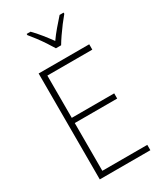

<svg xmlns="http://www.w3.org/2000/svg" viewBox="-232 -1035 953 1121"><g transform="rotate(-30 245.0 -474.5)"><path d="M434 0H93V-714H434V-678H131V-393H417V-358H131V-36H434ZM254 -791Q241 -813 222.5 -841Q204 -869 184 -895.5Q164 -922 148 -941V-949H174Q199 -924 225 -891.5Q251 -859 272 -830Q293 -860 318.5 -890Q344 -920 370 -949H397V-941Q380 -921 359.5 -894Q339 -867 320.5 -840Q302 -813 289 -791Z"/></g></svg>

Font: Noto Sans Gujarati UI SemiCondensed ExtraLight
Style: Regular
Weight: 200
Width: 4
Designer: Jelle Bosma - Monotype Design Team, Universal Thirst
Foundry: Monotype Imaging Inc.
Version: Version 2.106; ttfautohint (v1.8.4.7-5d5b)